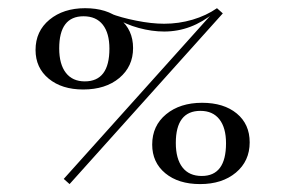

<svg xmlns="http://www.w3.org/2000/svg" viewBox="-20 -447 710 478"><path d="M153.2 11.3 138.7 -1.6 520.2 -426.6 534.7 -413.7ZM478.2 11.3Q424.2 11.3 391.5 -15.7Q358.9 -42.7 358.9 -87.1Q358.9 -133.9 393.5 -162.5Q428.2 -191.1 483.1 -191.1Q537.1 -191.1 569.4 -164.5Q601.6 -137.9 601.6 -92.7Q601.6 -46 567.3 -17.3Q533.1 11.3 478.2 11.3ZM482.3 -8.9Q542.7 -8.9 542.7 -90.3Q542.7 -129 526.2 -150Q509.7 -171 479 -171Q417.7 -171 417.7 -91.1Q417.7 -51.6 434.3 -30.2Q450.8 -8.9 482.3 -8.9ZM187.1 -224.2Q133.9 -224.2 101.2 -251.2Q68.5 -278.2 68.5 -322.6Q68.5 -369.4 103.2 -398Q137.9 -426.6 191.9 -426.6Q246 -426.6 278.6 -399.6Q311.3 -372.6 311.3 -327.4Q311.3 -281.5 277 -252.8Q242.7 -224.2 187.1 -224.2ZM191.1 -244.4Q252.4 -244.4 252.4 -325.8Q252.4 -364.5 235.9 -385.5Q219.4 -406.5 187.9 -406.5Q127.4 -406.5 127.4 -326.6Q127.4 -287.1 144 -265.7Q160.5 -244.4 191.1 -244.4ZM388.7 -368.5Q358.1 -368.5 325.4 -377.4Q292.7 -386.3 263.7 -404L254 -413.7Q280.6 -403.2 319 -395.6Q357.3 -387.9 388.7 -387.9Q425 -387.9 459.3 -398Q493.5 -408.1 520.2 -426.6L514.5 -416.1Q484.7 -391.9 453.6 -380.2Q422.6 -368.5 388.7 -368.5Z"/></svg>

Font: Playfair
Style: Regular
Weight: 400
Designer: Claus Eggers Sørensen
Foundry: Claus Eggers Sørensen
Version: Version 2.001;gftools[0.9.30]